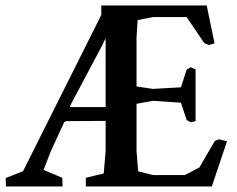

<svg xmlns="http://www.w3.org/2000/svg" viewBox="-36 -672 855 692"><path d="M782.2 -163.1 727.5 0H273.4V-31.2L337.9 -46.9L344.7 -127.9V-236.3L201.2 -235.4L195.3 -231.4L147.5 -127.9L121.1 -59.6L188.5 -31.2L189.5 0H-14.6L-15.6 -30.3L46.9 -54.7L329.1 -618.2V-652.3H709L737.3 -515.6L716.8 -509.8L700.2 -516.6L636.7 -610.4H515.6L460 -599.6L456.1 -536.1V-360.4L514.6 -351.6L616.2 -357.4L636.7 -420.9L651.4 -429.7L668.9 -421.9V-235.4L651.4 -231.4L636.7 -239.3L616.2 -301.8L514.6 -308.6L456.1 -297.9V-127.9L461.9 -54.7L515.6 -41H629.9L682.6 -68.4L738.3 -164.1L752.9 -169.9ZM344.7 -521.5 343.8 -533.2 333 -509.8 215.8 -289.1 217.8 -286.1H344.7Z"/></svg>

Font: Comprehension Dark
Style: Regular
Weight: 700
Designer: Alfredo Marco Pradil
Foundry: Alfredo Marco Pradil
Version: 1.0